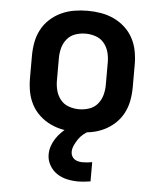

<svg xmlns="http://www.w3.org/2000/svg" viewBox="-53 -574 707 845"><g transform="rotate(5 300.0 -152.0)"><path d="M300 8Q270 8 240.5 3Q211 -2 184 -14.5Q157 -27 134.5 -47.5Q112 -68 98 -94.5Q84 -121 78.5 -150.5Q73 -180 73 -210V-310Q73 -340 78.5 -369.5Q84 -399 98 -425.5Q112 -452 134.5 -472.5Q157 -493 184 -505.5Q211 -518 240.5 -523Q270 -528 300 -528Q330 -528 359.5 -523Q389 -518 416 -505.5Q443 -493 465.5 -472.5Q488 -452 502 -425.5Q516 -399 521.5 -369.5Q527 -340 527 -310V-210Q527 -180 521.5 -150.5Q516 -121 502 -94.5Q488 -68 465.5 -47.5Q443 -27 416 -14.5Q389 -2 359.5 3Q330 8 300 8ZM300 -93Q323 -93 345 -100.5Q367 -108 381.5 -125.5Q396 -143 402 -165Q408 -187 408 -210V-310Q408 -333 402 -355Q396 -377 381.5 -394.5Q367 -412 345 -419.5Q323 -427 300 -427Q277 -427 255 -419.5Q233 -412 218.5 -394.5Q204 -377 198 -355Q192 -333 192 -310V-210Q192 -187 198 -165Q204 -143 218.5 -125.5Q233 -108 255 -100.5Q277 -93 300 -93ZM322 224Q298 224 273.5 218.5Q249 213 229 199.5Q209 186 196.5 164Q184 142 184 117Q184 98 190 80Q196 62 206.5 46Q217 30 230.5 16.5Q244 3 259 -8H354V0Q340 6 327.5 16.5Q315 27 306.5 39.5Q298 52 291 67Q284 82 284 97Q284 107 288.5 115.5Q293 124 300.5 129Q308 134 317 136Q326 138 335 138Q346 138 356.5 137Q367 136 378 134V219Q364 221 350 222.5Q336 224 322 224Z"/></g></svg>

Font: Iosevka Extended
Style: Bold
Weight: 700
Width: 7
Monospace: yes
Designer: Belleve Invis
Foundry: Belleve Invis
Version: Version 32.5.0; ttfautohint (v1.8.4)